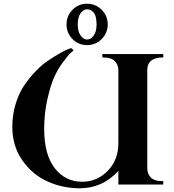

<svg xmlns="http://www.w3.org/2000/svg" viewBox="-20 -990 935 1030"><path d="M529 -682V-700H856V-682Q770 -682 770 -614V-86Q770 -59 788.5 -38.5Q807 -18 856 -18V0H615V-73Q529 20 408 20Q317 20 236 -16Q155 -52 100.5 -129Q46 -206 46 -309Q46 -373 63.5 -431Q81 -489 109 -530.5Q137 -572 170.5 -607Q204 -642 237.5 -664.5Q271 -687 299 -703Q327 -719 344 -726L362 -732L375 -720Q363 -710 354.5 -702Q346 -694 317 -655Q288 -616 269.5 -573.5Q251 -531 234 -456.5Q217 -382 217 -298Q217 -161 273.5 -88Q330 -15 421 -15Q501 -15 558 -73.5Q615 -132 615 -221V-614Q615 -641 596.5 -661.5Q578 -682 529 -682ZM525.5 -937.5Q558 -905 558 -859Q558 -813 525.5 -780.5Q493 -748 447 -748Q401 -748 369 -780.5Q337 -813 337 -859Q337 -905 369 -937.5Q401 -970 447 -970Q493 -970 525.5 -937.5ZM498 -859Q498 -904 483 -922Q468 -940 447 -940Q428 -940 412.5 -919Q397 -898 397 -859Q397 -821 412.5 -799.5Q428 -778 447 -778Q467 -778 482.5 -799Q498 -820 498 -859Z"/></svg>

Font: Uncial Antiqua
Style: Regular
Weight: 400
Designer: Astigmatic (AOETI)
Foundry: Astigmatic (AOETI)
Version: Version 1.000